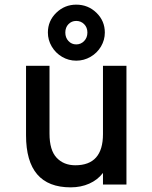

<svg xmlns="http://www.w3.org/2000/svg" viewBox="-20 -794 656 826"><path d="M92 -212V-511H193V-219Q193 -148 223.5 -115.5Q254 -83 304 -83Q423 -83 423 -217V-511H524V0H423V-50Q400 -20 364 -4Q328 12 284 12Q92 12 92 -212ZM186 -654Q186 -704 222 -739Q258 -774 308 -774Q359 -774 395 -739Q431 -704 431 -654Q431 -622 414.5 -594Q398 -566 369.5 -549.5Q341 -533 308 -533Q275 -533 247 -549.5Q219 -566 202.5 -594Q186 -622 186 -654ZM356 -654Q356 -676 342 -690Q328 -704 308 -704Q288 -704 274.5 -690Q261 -676 261 -654Q261 -632 274.5 -617.5Q288 -603 308 -603Q328 -603 342 -617.5Q356 -632 356 -654Z"/></svg>

Font: Overpass Mono Light
Style: Bold
Weight: 600
Monospace: yes
Designer: Delve Withrington, Dave Bailey
Foundry: Delve Fonts
Version: Version 1.000;DELV;Overpass